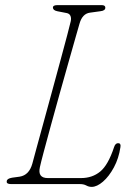

<svg xmlns="http://www.w3.org/2000/svg" viewBox="-20 -720 522 751"><path d="M292.5 0H23Q4 0 6.5 -11.5Q7 -21.5 27.5 -25L57 -29Q94 -35 106.5 -80Q111.5 -99 123.5 -143Q135.5 -187 151.5 -245.2Q167.5 -303.5 184.5 -366Q201.5 -428.5 216.8 -485Q232 -541.5 242.8 -582Q253.5 -622.5 256.5 -636Q259.5 -649 255.5 -658Q251.5 -667 240.5 -669L204.5 -676Q187 -679.5 187 -690.5Q187 -700 205 -700H377.5Q392 -700 392 -690Q392 -678 372 -676L332 -670.5Q302 -666.5 291 -627.5Q287.5 -616 276 -575.2Q264.5 -534.5 248 -476.5Q231.5 -418.5 213.5 -354Q195.5 -289.5 179.2 -230Q163 -170.5 151.2 -126.5Q139.5 -82.5 136 -66Q126.5 -23.5 167 -23.5H297Q341 -23.5 372 -49Q403 -74.5 426 -144Q431 -160 442 -160Q454 -160 451 -144Q444.5 -100.5 425.5 -65.2Q406.5 -30 382.8 -9.5Q359 11 338.5 11Q327.5 11 317.5 5.5Q307.5 0 292.5 0Z"/></svg>

Font: Fraunces 72pt SuperSoft Thin
Style: Italic
Weight: 100
Italic angle: -16°
Version: Version 1.000;[b76b70a41]